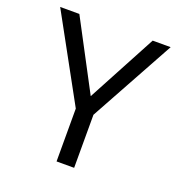

<svg xmlns="http://www.w3.org/2000/svg" viewBox="-125 -795 850 903"><g transform="rotate(20 300.0 -344.0)"><path d="M344 -265.5V0H256V-264.5L23.5 -688.5H119.5L302 -343.5L486.5 -688.5H576.5Z"/></g></svg>

Font: Fira Code Light
Style: Regular
Weight: 400
Monospace: yes
Version: Version 5.002